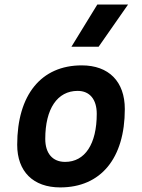

<svg xmlns="http://www.w3.org/2000/svg" viewBox="-20 -815 626 845"><path d="M245.1 9.8C423.8 9.8 529.3 -118.2 529.3 -335C529.3 -456.1 459 -527.3 339.8 -527.3C161.1 -527.3 55.7 -397.5 55.7 -177.7C55.7 -60.1 126 9.8 245.1 9.8ZM266.6 -102.5C211.4 -102.5 179.2 -140.1 179.2 -203.6C179.2 -336.4 232.4 -415 321.8 -415C375 -415 405.8 -377.4 405.8 -314C405.8 -181.2 354 -102.5 266.6 -102.5ZM294.4 -609.4H414.1L543.5 -794.9H408.2Z"/></svg>

Font: Cascadia Code SemiBold
Style: Italic
Weight: 600
Italic angle: -10°
Monospace: yes
Designer: Aaron Bell
Foundry: Saja Typeworks
Version: Version 2404.023